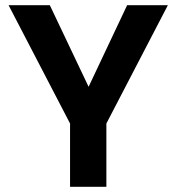

<svg xmlns="http://www.w3.org/2000/svg" viewBox="-20 -720 680 740"><path d="M250 0V-244L13 -700H172L336 -355H307L470 -700H627L390 -244V0Z"/></svg>

Font: DM Sans 16pt ExtraBold
Style: Regular
Weight: 800
Version: Version 4.004;gftools[0.9.30]